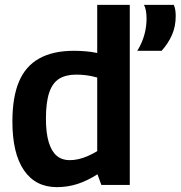

<svg xmlns="http://www.w3.org/2000/svg" viewBox="-20 -760 743 790"><path d="M397 1 381 -43Q339 -16 298.5 -3Q258 10 214 10Q126 10 78.5 -59.5Q31 -129 31 -260Q31 -360 58 -424Q85 -488 141.5 -519.5Q198 -551 284 -551Q307 -551 331.5 -549Q356 -547 380 -542V-740H514V1ZM380 -138V-441Q355 -448 334 -450.5Q313 -453 294 -453Q251 -453 223.5 -436Q196 -419 182.5 -379Q169 -339 169 -272Q169 -213 180.5 -175Q192 -137 213.5 -119Q235 -101 266 -101Q284 -101 302 -105Q320 -109 339 -117Q358 -125 380 -138ZM545 -551Q565 -584 574 -617Q583 -650 583 -683Q583 -700 580.5 -715Q578 -730 572 -740H695Q700 -729 701.5 -717Q703 -705 703 -694Q703 -651 687.5 -616Q672 -581 645 -551Z"/></svg>

Font: Georama ExtraCondensed Thin SemiBold
Style: Regular
Weight: 600
Version: Version 1.001